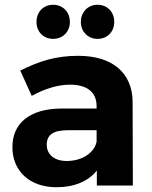

<svg xmlns="http://www.w3.org/2000/svg" viewBox="-20 -778 636 805"><path d="M203 -615C243 -615 273 -645 273 -686C273 -728 243 -758 203 -758C162 -758 133 -728 133 -686C133 -645 162 -615 203 -615ZM389 -615C430 -615 459 -645 459 -686C459 -728 430 -758 389 -758C349 -758 319 -728 319 -686C319 -645 349 -615 389 -615ZM537 0 536 -351C535 -472 452 -544 308 -544C214 -544 145 -522 65 -482L113 -376C169 -407 225 -423 273 -423C347 -423 385 -390 385 -333V-323H237C105 -322 32 -262 32 -161C32 -63 102 7 217 7C292 7 350 -18 386 -63V0ZM260 -103C208 -103 176 -130 176 -171C176 -214 205 -232 264 -232H385V-184C376 -138 325 -103 260 -103Z"/></svg>

Font: Juman SemiBold
Style: Regular
Weight: 600
Designer: Bandar Raffah (Arabic) Julieta Ulanovsky (Latin)
Foundry: Caramella
Version: Version 5.022;PS 005.022;hotconv 1.0.88;makeotf.lib2.5.64775